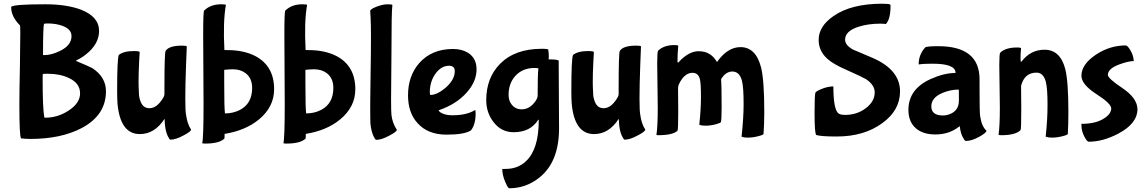

<svg xmlns="http://www.w3.org/2000/svg" viewBox="-20 -700 6153 1031"><path d="M348 -106Q410 -146 410 -199Q410 -254 348 -282Q301 -304 235 -304Q212 -304 210 -302Q209 -302 209 -274Q209 -118 218 -69Q220 -68 223 -68Q290 -68 348 -106ZM316 -561Q281 -574 237 -574Q219 -574 217 -572Q211 -566 211 -405Q212 -404 217 -404Q256 -404 301 -426Q364 -456 364 -506Q364 -543 316 -561ZM84 -140Q84 -208 87 -348L89 -522Q89 -562 87 -564Q40 -611 40 -661Q40 -663 41 -664Q56 -677 224 -677Q338 -677 415 -648Q512 -610 512 -534Q512 -473 459 -423Q426 -392 390 -376Q388 -374 388 -373Q466 -340 476 -334Q549 -286 549 -210Q549 -81 418 -12Q307 46 144 46Q116 46 93 43Q84 32 84 -140Z M864 -59Q864 -61 863 -61Q810 20 731 20Q626 20 611 -143Q609 -169 609 -210Q609 -385 618 -405Q644 -426 702 -426Q725 -426 730 -421L727 -366Q724 -306 724 -261Q724 -236 726 -200Q726 -180 733 -160Q746 -119 782 -119Q815 -119 842 -154Q864 -182 863 -195V-229Q863 -412 869 -426Q886 -455 958 -455Q979 -455 983 -451L979 -350Q975 -240 975 -172Q975 -105 979 -84Q986 -34 1006 -4Q1006 6 966 27Q924 50 895 50Q890 50 880 29Q868 2 865 -38Z M1066 68Q1073 40 1073 -144L1071 -513Q1071 -638 1076 -643Q1110 -677 1168 -677Q1193 -677 1193 -673Q1177 -584 1185 -431H1201Q1287 -431 1349 -400Q1452 -347 1452 -221Q1452 -126 1371 -59Q1298 1 1186 19Q1186 42 1185 44Q1158 71 1081 71Q1066 71 1066 68ZM1267 -109Q1334 -143 1334 -228Q1334 -280 1299 -307Q1271 -328 1230 -328Q1212 -328 1184 -325V-253Q1184 -118 1188 -91Q1231 -91 1267 -109Z M1502 68Q1509 40 1509 -144L1507 -513Q1507 -638 1512 -643Q1546 -677 1604 -677Q1629 -677 1629 -673Q1613 -584 1621 -431H1637Q1723 -431 1785 -400Q1888 -347 1888 -221Q1888 -126 1807 -59Q1734 1 1622 19Q1622 42 1621 44Q1594 71 1517 71Q1502 71 1502 68ZM1703 -109Q1770 -143 1770 -228Q1770 -280 1735 -307Q1707 -328 1666 -328Q1648 -328 1620 -325V-253Q1620 -118 1624 -91Q1667 -91 1703 -109Z M2080 -168Q2080 -99 2082 -83Q2087 -39 2111 -3Q2111 7 2071 28Q2029 51 2000 51Q1995 51 1985 30Q1973 3 1969 -37Q1968 -53 1968 -142Q1968 -186 1970 -302Q1972 -417 1972 -504Q1972 -566 1970 -606L1968 -641Q1968 -651 2002 -664Q2035 -677 2062 -677Q2087 -677 2087 -673Q2082 -636 2082 -413Z M2391 -347Q2350 -347 2319 -305Q2288 -263 2288 -204Q2288 -190 2292 -190Q2328 -191 2373 -229Q2422 -272 2422 -318Q2422 -347 2391 -347ZM2222 -39Q2171 -95 2171 -188Q2171 -292 2231 -361Q2298 -437 2413 -437Q2460 -437 2494 -416Q2539 -387 2539 -328Q2539 -262 2486 -203Q2430 -140 2336 -108Q2336 -101 2353 -92Q2375 -81 2409 -81Q2485 -81 2529 -108Q2530 -109 2531 -109Q2534 -109 2534 -90Q2534 -32 2509 0Q2475 23 2378 23Q2277 23 2222 -39Z M2696 207Q2760 207 2804 166Q2873 102 2873 -54Q2873 -58 2872 -58Q2871 -58 2869 -55Q2827 10 2738 10Q2671 10 2629 -46Q2591 -96 2591 -162Q2591 -282 2665 -357Q2745 -438 2889 -438Q2924 -438 2924 -433Q2927 -416 2927 -396L2926 -381H2937Q2969 -381 2980 -375L2982 -11Q2982 169 2877 253Q2805 311 2714 311Q2708 311 2693 277Q2677 239 2677 207ZM2850 -335Q2786 -335 2747 -292Q2711 -252 2711 -190Q2711 -159 2728 -138Q2748 -113 2781 -113Q2819 -113 2846 -145Q2867 -169 2867 -186Q2867 -300 2871 -332Q2871 -335 2850 -335Z M3303 -59Q3303 -61 3302 -61Q3249 20 3170 20Q3065 20 3050 -143Q3048 -169 3048 -210Q3048 -385 3057 -405Q3083 -426 3141 -426Q3164 -426 3169 -421L3166 -366Q3163 -306 3163 -261Q3163 -236 3165 -200Q3165 -180 3172 -160Q3185 -119 3221 -119Q3254 -119 3281 -154Q3303 -182 3302 -195V-229Q3302 -412 3308 -426Q3325 -455 3397 -455Q3418 -455 3422 -451L3418 -350Q3414 -240 3414 -172Q3414 -105 3418 -84Q3425 -34 3445 -4Q3445 6 3405 27Q3363 50 3334 50Q3329 50 3319 29Q3307 2 3304 -38Z M3855 -124Q3855 -58 3851 -45Q3851 -40 3825 -33Q3796 -25 3767 -25Q3748 -25 3735 -30Q3744 -111 3744 -182Q3744 -252 3738 -276Q3729 -309 3699 -309Q3665 -309 3640 -273Q3621 -245 3621 -228L3622 -101Q3622 -3 3618 2Q3593 26 3513 26Q3505 26 3505 23Q3512 -20 3512 -124L3509 -359Q3509 -423 3514 -428Q3546 -458 3601 -458Q3622 -458 3622 -454Q3618 -410 3618 -369Q3618 -364 3620 -364Q3622 -364 3624 -366Q3678 -425 3732 -425Q3797 -425 3830 -367Q3887 -447 3956 -447Q4039 -447 4067 -337Q4084 -268 4084 -98Q4084 -32 4080 19Q4080 24 4053 31Q4023 39 3994 39Q3975 39 3962 34Q3973 -65 3973 -142Q3973 -233 3964 -267Q3951 -316 3912 -316Q3888 -316 3868 -296Q3852 -279 3852 -272Q3855 -240 3855 -124Z M4718 -39Q4620 33 4473 33Q4389 33 4363 25Q4354 16 4354 -94Q4354 -181 4358 -201Q4361 -210 4391 -222Q4425 -236 4455 -236Q4455 -118 4480 -93Q4490 -83 4518 -83Q4582 -83 4629 -119Q4677 -155 4677 -204Q4677 -244 4630 -275Q4610 -287 4527 -324Q4455 -355 4423 -384Q4376 -426 4376 -486Q4376 -559 4456 -614Q4551 -680 4717 -680Q4756 -680 4761 -675Q4762 -672 4762 -669Q4762 -597 4737 -571L4729 -572Q4719 -573 4709 -573Q4641 -573 4589 -556Q4518 -533 4518 -487Q4518 -456 4564 -432Q4556 -436 4666 -389Q4813 -325 4813 -209Q4813 -108 4718 -39Z M5240 -223Q5240 -98 5243 -77Q5251 -22 5277 2Q5277 13 5239 34Q5198 57 5166 57Q5161 57 5151 39Q5138 15 5134 -20Q5134 -22 5133 -22Q5132 -22 5130 -20Q5077 22 5003 22Q4935 22 4897 -12Q4858 -47 4858 -110Q4858 -221 4976 -275Q5049 -308 5109 -308Q5110 -308 5111 -309Q5111 -358 4987 -358Q4938 -358 4914 -354H4913Q4913 -407 4948 -445Q4955 -452 5018 -452Q5240 -452 5240 -274ZM5129 -197Q5129 -219 5128 -219Q5084 -219 5041 -201Q4981 -176 4981 -129Q4981 -80 5043 -80Q5072 -80 5096 -95Q5129 -116 5129 -159Z M5346 -350Q5346 -412 5351 -417Q5379 -445 5442 -445Q5463 -445 5463 -440Q5460 -416 5460 -388Q5460 -368 5463 -368Q5464 -368 5466 -370Q5514 -433 5589 -433Q5673 -433 5700 -330Q5717 -264 5717 -98Q5717 -32 5714 19Q5714 24 5687 31Q5657 39 5628 39Q5609 39 5595 34Q5605 -56 5605 -137Q5605 -225 5596 -260Q5583 -310 5546 -310Q5481 -310 5463 -239L5464 -112Q5464 -5 5460 -1Q5433 26 5357 26Q5342 26 5342 23Q5349 -22 5349 -125Z M5986 17Q5903 61 5826 61Q5817 61 5803 34Q5787 4 5787 -28V-35Q5865 -35 5910 -65Q5947 -89 5947 -118Q5947 -144 5867 -195Q5787 -247 5787 -293Q5787 -354 5864 -406Q5939 -456 6025 -456Q6035 -456 6050 -430Q6067 -401 6068 -372Q6040 -372 5993 -355Q5929 -332 5929 -298Q5929 -279 6007 -227Q6086 -174 6088 -115Q6088 -37 5986 17Z"/></svg>

Font: Bubblegum Sans
Style: Regular
Weight: 400
Designer: Angel Koziupa and Alejandro Paul
Foundry: Angel Koziupa and Alejandro Paul
Version: Version 1.001